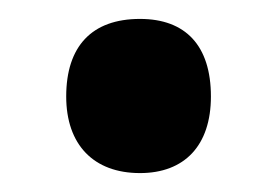

<svg xmlns="http://www.w3.org/2000/svg" viewBox="-20 -172 294 203"><path d="M50 -70C50 -19 79 11 128 11C175 11 203 -18 203 -70C203 -124 176 -152 128 -152C77 -152 50 -123 50 -70Z"/></svg>

Font: Noto Sans Arabic UI XCn
Style: Bold
Weight: 700
Width: 2
Designer: Monotype Design Team, Nadine Chahine and Nizar Qandah
Foundry: Monotype Imaging Inc.
Version: Version 2.010